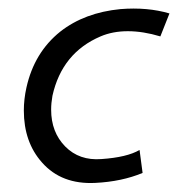

<svg xmlns="http://www.w3.org/2000/svg" viewBox="-20 -414 411 443"><path d="M371 -383 350 -330Q310 -342 275 -342Q240 -342 212 -330Q123 -292 101 -193Q98 -176 98 -161Q98 -109 130.5 -76Q163 -43 214 -47Q273 -51 302 -68L309 -15Q261 5 200 8Q122 12 77 -39Q35 -86 35 -159Q35 -185 41 -212Q59 -293 119 -341Q175 -385 258 -393Q320 -398 371 -383Z"/></svg>

Font: GFS Neohellenic Rg
Style: Italic
Weight: 400
Italic angle: -12°
Designer: Takis Katsoulidis and George D. Matthiopoulos
Foundry: Takis Katsoulidis and George D. Matthiopoulos
Version: Version 1.0